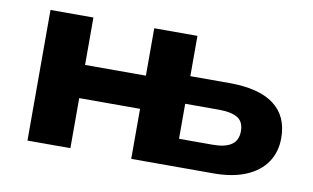

<svg xmlns="http://www.w3.org/2000/svg" viewBox="-58 -607 1171 718"><g transform="rotate(10 527.5 -248.0)"><path d="M81 0V-496H244V-316H475V-496H639V-343H787Q900 -343 957 -300Q1014 -257 1014 -174Q1014 -120 987 -81Q960 -42 909.5 -21Q859 0 788 0H475V-190H244V0ZM638 -105H766Q813 -105 837 -121.5Q861 -138 861 -173Q861 -209 837 -223.5Q813 -238 766 -238H638Z"/></g></svg>

Font: Nunito Sans 10pt SemiExpanded ExtraBold
Style: Regular
Weight: 800
Width: 6
Designer: Vernon Adams
Foundry: Vernon Adams
Version: Version 3.101;gftools[0.9.27]